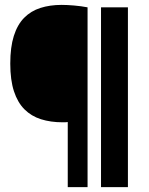

<svg xmlns="http://www.w3.org/2000/svg" viewBox="-20 -765 611 785"><path d="M338 0H257V-266Q249 -265 246 -265Q243 -265 236 -265Q187 -265 147.5 -277.5Q108 -290 80 -318Q52 -346 37 -392Q22 -438 22 -505Q22 -572 36.5 -618Q51 -664 78.5 -692Q106 -720 145 -732.5Q184 -745 232 -745Q254 -745 283 -742.5Q312 -740 338 -735ZM503 0H393V-735H503Z"/></svg>

Font: Encode Sans Compressed
Style: Black
Weight: 900
Designer: Pablo Impallari, Andres Torresi
Foundry: Pablo Impallari, Andres Torresi
Version: Version 1.000; ttfautohint (v1.00) -l 8 -r 50 -G 200 -x 14 -